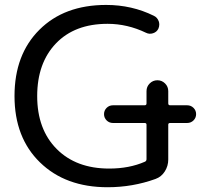

<svg xmlns="http://www.w3.org/2000/svg" viewBox="-20 -785 862 794"><path d="M447.3 -276.4Q431.6 -276.4 420.9 -287.1Q410.2 -297.9 410.2 -313Q410.2 -328.1 420.9 -338.9Q431.6 -349.6 447.3 -349.6H578.1Q585.9 -349.6 585.9 -357.4V-408.2Q585.9 -426.8 599.1 -439.9Q612.3 -453.1 630.9 -453.1Q649.4 -453.1 662.6 -439.9Q675.8 -426.8 675.8 -408.2V-357.4Q675.8 -349.6 683.6 -349.6H753.9Q769.5 -349.6 780.3 -338.9Q791 -328.1 791 -313Q791 -297.9 780.3 -287.1Q769.5 -276.4 753.9 -276.4H683.6Q675.8 -276.4 675.8 -269.5V-125Q675.8 -98.6 661.6 -76.2Q647.5 -53.7 623 -44.9Q528.3 -10.7 424.8 -10.7Q251 -10.7 145.5 -113.3Q40 -215.8 40 -387.7Q40 -559.6 143.1 -662.1Q246.1 -764.6 418.9 -764.6Q525.4 -764.6 616.2 -719.7Q630.9 -712.9 636.7 -696.3Q638.7 -690.4 638.7 -683.6Q638.7 -674.8 634.8 -666Q627.9 -652.3 612.8 -647.5Q597.7 -642.6 584 -649.4Q506.8 -686.5 424.8 -686.5Q289.1 -686.5 211.4 -605.5Q133.8 -524.4 133.8 -387.7Q133.8 -250 214.4 -168.9Q294.9 -87.9 431.6 -87.9Q514.6 -87.9 579.1 -116.2Q585.9 -119.1 585.9 -127V-269.5Q585.9 -276.4 578.1 -276.4Z"/></svg>

Font: Gen Jyuu Gothic P Regular
Style: Regular
Weight: 400
Designer: [Source Han Sans]
Ryoko NISHIZUKA  (kana & ideographs); Paul D. Hunt (Latin, Greek & Cyrillic); Wenlong ZHANG  (bopomofo
Version: Version 1.002.20150607